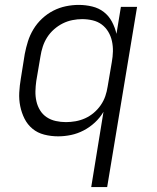

<svg xmlns="http://www.w3.org/2000/svg" viewBox="-20 -548 640 783"><path d="M352 215 402 -92Q388 -68 367 -48.5Q346 -29 321 -16Q296 -3 269.5 2.5Q243 8 217 8Q188 8 160.5 1Q133 -6 112.5 -23Q92 -40 80 -64Q68 -88 62.5 -115Q57 -142 58.5 -170.5Q60 -199 65 -228L81 -328Q86 -354 94 -379.5Q102 -405 116.5 -429Q131 -453 152 -472.5Q173 -492 197.5 -504.5Q222 -517 248.5 -522.5Q275 -528 301 -528Q329 -528 356 -521.5Q383 -515 403.5 -499Q424 -483 436.5 -459.5Q449 -436 455 -410L473 -520H539L417 215ZM249 -50Q268 -50 288 -53.5Q308 -57 327 -65.5Q346 -74 362.5 -88Q379 -102 391 -119.5Q403 -137 409.5 -156Q416 -175 419 -195L436 -295Q440 -317 440.5 -338.5Q441 -360 436.5 -380.5Q432 -401 421.5 -418.5Q411 -436 395 -448Q379 -460 358 -465Q337 -470 315 -470Q296 -470 275.5 -466Q255 -462 236 -452.5Q217 -443 200.5 -428.5Q184 -414 172.5 -396Q161 -378 154.5 -358Q148 -338 145 -318L128 -218Q125 -197 124.5 -176Q124 -155 128.5 -135Q133 -115 143.5 -98Q154 -81 170.5 -70Q187 -59 207.5 -54.5Q228 -50 249 -50Z"/></svg>

Font: Iosevka SS04 Light Extended
Style: Italic
Weight: 300
Width: 7
Italic angle: -9°
Monospace: yes
Designer: Belleve Invis
Foundry: Belleve Invis
Version: Version 19.0.0; ttfautohint (v1.8.4)